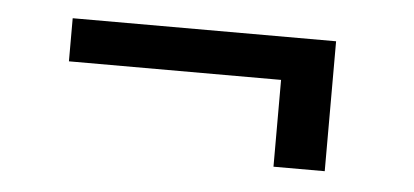

<svg xmlns="http://www.w3.org/2000/svg" viewBox="-29 -428 612 284"><g transform="rotate(5 277.0 -286.5)"><path d="M460.4 -190.4H384.3V-312V-319.3H377H69.3V-383.3H460.4Z"/></g></svg>

Font: Vazir Light FD
Style: Light-FD
Weight: 300
Designer: Saber Rastikerdar
Foundry: Saber Rastikerdar
Version: Version 30.1.0